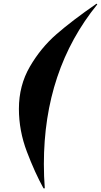

<svg xmlns="http://www.w3.org/2000/svg" viewBox="-20 -812 550 1046"><path d="M506 -792 510 -788Q219 -430 219 82Q219 149 224 214H217Q170 129 126.5 14.5Q83 -100 83 -219Q83 -346 142.5 -448.5Q202 -551 287.5 -625.5Q373 -700 506 -792Z"/></svg>

Font: Nyght Serif Dark Italic
Style: Regular
Weight: 800
Italic angle: -16°
Designer: Maksym Kobuzan
Version: Version 0.400